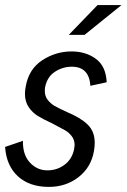

<svg xmlns="http://www.w3.org/2000/svg" viewBox="-26 -724 497 754"><path d="M-6 -147 64 -171Q63 -116 91.5 -85.5Q120 -55 160 -55Q198 -55 227.5 -77Q257 -99 265 -138Q267 -150 267 -154Q267 -175 255.5 -189.5Q244 -204 231 -211.5Q218 -219 178 -240Q143 -256 122 -269Q101 -282 86.5 -303.5Q72 -325 72 -356Q72 -369 75 -384Q87 -453 140 -487.5Q193 -522 255 -522Q311 -522 350.5 -493Q390 -464 393 -401L329 -387Q324 -462 256 -462Q220 -462 189.5 -442Q159 -422 151 -381Q150 -376 150 -367Q150 -346 161.5 -331.5Q173 -317 188.5 -308Q204 -299 237 -284Q290 -262 318 -235Q346 -208 346 -163Q346 -148 343 -131Q332 -67 282.5 -28.5Q233 10 166 10Q90 10 44.5 -31.5Q-1 -73 -6 -147ZM357 -704H451L306 -587H244Z"/></svg>

Font: Decalotype
Style: Italic
Weight: 400
Italic angle: -12°
Designer: Alfredo Marco Pradil
Foundry: Alfredo Marco Pradil
Version: Version 1.0